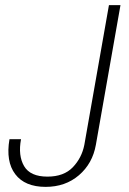

<svg xmlns="http://www.w3.org/2000/svg" viewBox="-20 -722 503 749"><path d="M309 -157 405 -702H450L354 -157Q341 -84 288 -38.5Q235 7 158 7Q77 7 39.5 -42.5Q2 -92 17 -179H62Q50 -115 74 -74Q98 -33 165 -33Q229 -33 264 -69.5Q299 -106 309 -157Z"/></svg>

Font: Poppins ExtraLight
Style: Italic
Weight: 275
Italic angle: -10°
Designer: Ninad Kale (Devanagari), Jonny Pinhorn (Latin)
Foundry: Indian Type Foundry
Version: Version 3.200;PS 1.000;hotconv 16.6.54;makeotf.lib2.5.65590